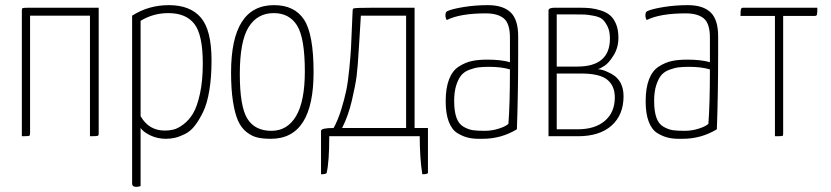

<svg xmlns="http://www.w3.org/2000/svg" viewBox="-20 -530 3233 747"><path d="M364 -11Q364 -3 360 -1.5Q356 0 330 0V-469H97V-11Q97 -3 93.5 -1.5Q90 0 65 0V-489Q65 -497 68.5 -498.5Q72 -500 97 -500H364Z M494 -469Q558 -510 637 -510Q720 -510 761.5 -461.5Q803 -413 803 -295Q803 -230 794.5 -178.5Q786 -127 770.5 -95Q755 -63 738 -41Q721 -19 699.5 -8.5Q678 2 661 6Q644 10 626 10Q593 10 565.5 -3Q538 -16 527 -32V194Q518 197 510 197Q494 197 494 184ZM527 -78Q559 -22 621 -22Q639 -22 655.5 -26Q672 -30 693.5 -46Q715 -62 731 -88.5Q747 -115 758 -165.5Q769 -216 769 -283Q769 -394 736.5 -436.5Q704 -479 635 -479Q576 -479 527 -449Z M879 -248Q879 -510 1046 -510Q1126 -510 1163 -453.5Q1200 -397 1200 -249Q1200 10 1034 10Q1003 10 981.5 5Q960 0 939.5 -16Q919 -32 906.5 -59.5Q894 -87 886.5 -134.5Q879 -182 879 -248ZM1036 -21Q1098 -21 1132 -78.5Q1166 -136 1166 -252Q1166 -382 1136 -430.5Q1106 -479 1045 -479Q981 -479 947 -424Q913 -369 913 -242Q913 -115 942.5 -68Q972 -21 1036 -21Z M1229 148Q1250 148 1251 142Q1261 99 1261 0H1613Q1613 84 1623 148Q1645 148 1645 142V-32H1593V-500H1437Q1360 -500 1355 -497Q1352 -495 1352 -489Q1351 -475 1349 -421Q1347 -367 1345.5 -340.5Q1344 -314 1339 -262.5Q1334 -211 1327 -177.5Q1320 -144 1307.5 -103.5Q1295 -63 1278 -32Q1229 -32 1229 -21ZM1560 -32H1311Q1335 -79 1349 -139Q1363 -199 1367.5 -234Q1372 -269 1377 -355.5Q1382 -442 1384 -469H1560Z M1713 -470Q1713 -482 1719 -486Q1737 -495 1783 -502.5Q1829 -510 1878 -510Q1937 -510 1966.5 -482Q1996 -454 1996 -389V-325Q1996 -160 1991 -27Q1930 10 1858 10Q1827 11 1805 6.5Q1783 2 1760.5 -11.5Q1738 -25 1726 -56.5Q1714 -88 1714 -136Q1714 -187 1727 -221Q1740 -255 1765 -271Q1790 -287 1815.5 -292.5Q1841 -298 1875 -298Q1930 -298 1964 -288V-383Q1964 -439 1940 -458.5Q1916 -478 1870 -478Q1770 -478 1718 -452Q1713 -461 1713 -470ZM1964 -260Q1930 -270 1884 -270Q1859 -270 1842.5 -268Q1826 -266 1806 -258.5Q1786 -251 1774.5 -237Q1763 -223 1755 -198Q1747 -173 1747 -137Q1747 -97 1756 -72Q1765 -47 1784 -36.5Q1803 -26 1819.5 -23.5Q1836 -21 1865 -21Q1894 -21 1920.5 -29.5Q1947 -38 1958 -48Q1964 -123 1964 -260Z M2114 -489Q2114 -500 2138 -500H2235Q2260 -500 2278.5 -498Q2297 -496 2318.5 -489Q2340 -482 2354 -470Q2368 -458 2377 -436Q2386 -414 2386 -383Q2386 -345 2367.5 -315Q2349 -285 2332 -274Q2315 -263 2306 -261Q2326 -259 2344 -250Q2406 -225 2406 -156Q2406 -83 2359.5 -41.5Q2313 0 2229 0H2114ZM2146 -271H2226Q2353 -271 2353 -380Q2353 -408 2344 -426.5Q2335 -445 2324.5 -454.5Q2314 -464 2290.5 -468.5Q2267 -473 2253.5 -473.5Q2240 -474 2209 -474H2146ZM2146 -27H2228Q2295 -27 2333.5 -60Q2372 -93 2372 -151Q2372 -196 2342.5 -220Q2313 -244 2240 -244H2146Z M2491 -470Q2491 -482 2497 -486Q2515 -495 2561 -502.5Q2607 -510 2656 -510Q2715 -510 2744.5 -482Q2774 -454 2774 -389V-325Q2774 -160 2769 -27Q2708 10 2636 10Q2605 11 2583 6.5Q2561 2 2538.5 -11.5Q2516 -25 2504 -56.5Q2492 -88 2492 -136Q2492 -187 2505 -221Q2518 -255 2543 -271Q2568 -287 2593.5 -292.5Q2619 -298 2653 -298Q2708 -298 2742 -288V-383Q2742 -439 2718 -458.5Q2694 -478 2648 -478Q2548 -478 2496 -452Q2491 -461 2491 -470ZM2742 -260Q2708 -270 2662 -270Q2637 -270 2620.5 -268Q2604 -266 2584 -258.5Q2564 -251 2552.5 -237Q2541 -223 2533 -198Q2525 -173 2525 -137Q2525 -97 2534 -72Q2543 -47 2562 -36.5Q2581 -26 2597.5 -23.5Q2614 -21 2643 -21Q2672 -21 2698.5 -29.5Q2725 -38 2736 -48Q2742 -123 2742 -260Z M3027 -468V-10Q3027 -2 3023.5 -1Q3020 0 2995 0V-468H2861Q2861 -490 2863 -495Q2865 -500 2872 -500H3160Q3160 -478 3158.5 -473Q3157 -468 3149 -468Z"/></svg>

Font: Yanone Kaffeesatz Thin
Style: Regular
Weight: 250
Designer: Yanone (Cyrillic: Daniel Pouzeot)
Foundry: Yanone
Version: Version 1.003;PS 001.003;hotconv 1.0.88;makeotf.lib2.5.64775